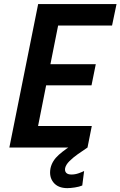

<svg xmlns="http://www.w3.org/2000/svg" viewBox="-20 -740 604 963"><path d="M26.9 0 171.4 -719.7H564.5L542 -611.8H271.5L232.9 -418H460.4L439 -312H211.4L170.9 -107.9H440.4L418.9 0ZM317.9 203.6Q271 203.6 248 175Q225.1 146.5 233.4 103.5Q241.7 65.9 275.4 36.1Q309.1 6.3 358.9 -23.4L418.9 0Q394.5 16.1 370.1 33.4Q345.7 50.8 328.1 68.4Q310.5 85.9 306.6 103.5Q304.2 118.2 312 126.7Q319.8 135.3 338.4 135.3Q356.9 135.3 374.8 128.9Q392.6 122.6 401.9 117.7L392.6 190.4Q377.9 196.8 355.5 200.2Q333 203.6 317.9 203.6Z"/></svg>

Font: Reddit Sans SemiBold
Style: Italic
Weight: 600
Italic angle: -11.25°
Designer: Stephen Hutchings
Version: Version 1.013